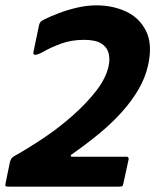

<svg xmlns="http://www.w3.org/2000/svg" viewBox="-35 -698 581 718"><path d="M1 0Q-12 0 -14 -2Q-16 -4 -14 -14L2 -91Q4 -100 7.5 -105Q11 -110 18 -114Q70 -143 127.5 -181.5Q185 -220 236.5 -265.5Q288 -311 324.5 -358Q361 -405 371 -450Q377 -477 371 -499.5Q365 -522 343.5 -535.5Q322 -549 280 -549Q232 -549 194 -535Q156 -521 131.5 -507Q107 -493 97 -493Q88 -493 90 -503L111 -604Q113 -612 116.5 -616Q120 -620 132 -626Q154 -637 185.5 -649Q217 -661 253.5 -669.5Q290 -678 326 -678Q386 -678 436 -655Q486 -632 511 -582.5Q536 -533 519 -455Q509 -409 484 -365.5Q459 -322 421.5 -280Q384 -238 335.5 -198Q287 -158 231 -119Q229 -117 229.5 -114.5Q230 -112 234 -112H438Q447 -112 446 -102L427 -15Q425 -4 422.5 -2Q420 0 407 0Z"/></svg>

Font: Glory ExtraBold
Style: Italic
Weight: 800
Italic angle: -12°
Version: Version 1.011